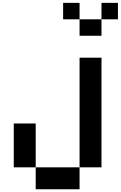

<svg xmlns="http://www.w3.org/2000/svg" viewBox="-20 -1036 860 1368"><path d="M546.9 156.2V312.5H234.4V156.2H78.1V-156.2H234.4V156.2H546.9V-625H703.1V156.2ZM429.7 -1015.6H546.9V-898.4H703.1V-1015.6H820.3V-898.4H703.1V-781.2H546.9V-898.4H429.7Z"/></svg>

Font: Sorena-Fanum Normal
Style: Regular
Weight: 400
Designer: Mohammad Darvishi
Version: Version 1.000;March 20, 2024;FontCreator 15.0.0.2958 64-bit